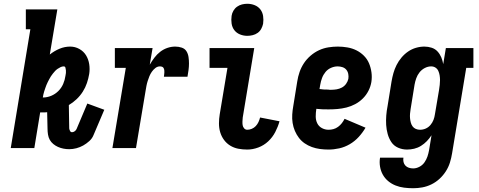

<svg xmlns="http://www.w3.org/2000/svg" viewBox="-20 -785 2540 1018"><path d="M347 6Q331 6 316 3Q301 0 287.5 -6Q274 -12 262.5 -21.5Q251 -31 244 -43.5Q237 -56 234.5 -71.5Q232 -87 232 -102L230 -190Q223 -189 216.5 -189Q210 -189 203 -189Q201 -189 198.5 -189Q196 -189 193 -189L162 0H37L141 -630H117V-735H284L244 -496Q268 -515 295.5 -526.5Q323 -538 352 -538Q378 -538 400.5 -525.5Q423 -513 436 -492Q449 -471 453 -445Q457 -419 453 -393Q449 -369 441 -345Q433 -321 419 -299Q405 -277 386 -259Q367 -241 345 -228L347 -104Q348 -97 351.5 -90.5Q355 -84 362 -84Q369 -84 376 -89Q383 -94 386 -101L443 -236L533 -203L476 -69Q469 -51 453.5 -37Q438 -23 421 -13.5Q404 -4 385 1Q366 6 347 6ZM207 -268Q230 -268 251.5 -277Q273 -286 289.5 -302.5Q306 -319 315 -340Q324 -361 327 -383Q329 -391 329.5 -398Q330 -405 329.5 -412Q329 -419 327 -426Q325 -433 318 -433Q309 -433 301 -429Q293 -425 285.5 -420Q278 -415 272 -408.5Q266 -402 260.5 -395Q255 -388 250 -380.5Q245 -373 241 -365Q237 -357 233 -349.5Q229 -342 226 -334Q223 -326 220 -317.5Q217 -309 214.5 -301Q212 -293 210 -284.5Q208 -276 207 -268Q207 -268 207 -268Q207 -268 207 -268Z M576 0 647 -425H589V-530H789L774 -442Q785 -461 798.5 -479Q812 -497 829.5 -510.5Q847 -524 867.5 -531Q888 -538 909 -538Q927 -538 943.5 -532.5Q960 -527 968.5 -513.5Q977 -500 979.5 -483Q982 -466 982 -448.5Q982 -431 979.5 -413Q977 -395 974 -378H849Q850 -384 850.5 -390Q851 -396 851.5 -402Q852 -408 851 -413.5Q850 -419 847.5 -424Q845 -429 839.5 -431Q834 -433 828 -433Q815 -433 804 -424.5Q793 -416 785 -404.5Q777 -393 772 -380.5Q767 -368 763 -355.5Q759 -343 756.5 -330Q754 -317 752 -304L701 0Z M1291 8Q1266 8 1243 3.5Q1220 -1 1200.5 -13Q1181 -25 1167.5 -43.5Q1154 -62 1147.5 -84Q1141 -106 1141 -130.5Q1141 -155 1145 -179L1186 -425H1091V-530H1328L1267 -162Q1266 -152 1265.5 -141.5Q1265 -131 1266.5 -121.5Q1268 -112 1274.5 -104.5Q1281 -97 1291 -97Q1303 -97 1315 -102Q1327 -107 1336 -116.5Q1345 -126 1350.5 -138Q1356 -150 1359 -162L1462 -142Q1454 -113 1439.5 -85Q1425 -57 1402 -35.5Q1379 -14 1349.5 -3Q1320 8 1291 8ZM1291 -595Q1271 -595 1252.5 -602.5Q1234 -610 1222.5 -625Q1211 -640 1208 -660Q1205 -680 1208 -701Q1210 -715 1217.5 -728Q1225 -741 1237 -749.5Q1249 -758 1263 -761.5Q1277 -765 1291 -765Q1312 -765 1330.5 -757.5Q1349 -750 1360.5 -735Q1372 -720 1375 -700Q1378 -680 1375 -659Q1372 -645 1365 -632Q1358 -619 1346 -610.5Q1334 -602 1319.5 -598.5Q1305 -595 1291 -595Z M1722 8Q1699 8 1676.5 5Q1654 2 1633.5 -5.5Q1613 -13 1595.5 -25Q1578 -37 1565 -54Q1552 -71 1543.5 -91Q1535 -111 1531.5 -133Q1528 -155 1529.5 -178Q1531 -201 1535 -223L1556 -353Q1560 -379 1568.5 -403.5Q1577 -428 1591.5 -450Q1606 -472 1627 -490Q1648 -508 1672 -519Q1696 -530 1721.5 -534Q1747 -538 1771 -538Q1797 -538 1822.5 -533.5Q1848 -529 1870 -518Q1892 -507 1909.5 -489.5Q1927 -472 1936.5 -449.5Q1946 -427 1949.5 -401.5Q1953 -376 1949 -350Q1945 -326 1933.5 -303.5Q1922 -281 1904 -263Q1886 -245 1863.5 -233Q1841 -221 1817 -215Q1793 -209 1769 -207Q1745 -205 1722 -205Q1705 -205 1689 -205.5Q1673 -206 1657 -208V-206Q1654 -187 1654 -167.5Q1654 -148 1662 -131.5Q1670 -115 1686.5 -106Q1703 -97 1722 -97Q1735 -97 1748 -100.5Q1761 -104 1772.5 -112.5Q1784 -121 1792.5 -132Q1801 -143 1807 -155L1918 -108Q1903 -82 1882 -59Q1861 -36 1834.5 -20.5Q1808 -5 1779 1.5Q1750 8 1722 8ZM1737 -309Q1751 -309 1765.5 -311.5Q1780 -314 1793 -321Q1806 -328 1815 -340.5Q1824 -353 1827 -367Q1829 -380 1826.5 -393Q1824 -406 1816 -415.5Q1808 -425 1795.5 -429Q1783 -433 1770 -433Q1753 -433 1735.5 -425.5Q1718 -418 1706 -403.5Q1694 -389 1687.5 -371.5Q1681 -354 1678 -336L1674 -313Q1685 -311 1696.5 -310.5Q1708 -310 1719 -310Q1719 -310 1719 -310Q1719 -310 1719 -310Q1724 -309 1728.5 -309Q1733 -309 1737 -309Z M2171 213Q2146 213 2122.5 210Q2099 207 2077.5 198.5Q2056 190 2038.5 175.5Q2021 161 2010 141.5Q1999 122 1995 98.5Q1991 75 1995 51H2119Q2117 63 2119.5 74Q2122 85 2129.5 93Q2137 101 2148 104.5Q2159 108 2171 108Q2187 108 2203.5 99.5Q2220 91 2230.5 76Q2241 61 2246.5 44.5Q2252 28 2255 11L2268 -68Q2257 -51 2243 -36.5Q2229 -22 2212 -11.5Q2195 -1 2176 3.5Q2157 8 2138 8Q2113 8 2090.5 -2Q2068 -12 2055 -31.5Q2042 -51 2035.5 -74.5Q2029 -98 2027.5 -122.5Q2026 -147 2028 -172.5Q2030 -198 2035 -223L2056 -353Q2060 -376 2066 -397.5Q2072 -419 2082.5 -440Q2093 -461 2108.5 -479.5Q2124 -498 2143.5 -511.5Q2163 -525 2185.5 -531.5Q2208 -538 2230 -538Q2250 -538 2268.5 -532Q2287 -526 2299.5 -512.5Q2312 -499 2319.5 -481.5Q2327 -464 2330 -445L2344 -530H2490V-425H2452L2377 28Q2373 53 2365.5 77Q2358 101 2344 123Q2330 145 2310.5 163Q2291 181 2267.5 192.5Q2244 204 2219.5 208.5Q2195 213 2171 213ZM2207 -97Q2223 -97 2237.5 -103.5Q2252 -110 2262.5 -122.5Q2273 -135 2278.5 -149.5Q2284 -164 2286 -179L2308 -309Q2310 -322 2311.5 -335Q2313 -348 2313 -360.5Q2313 -373 2311 -385.5Q2309 -398 2304 -409Q2299 -420 2289 -426.5Q2279 -433 2266 -433Q2249 -433 2232.5 -424.5Q2216 -416 2204.5 -401.5Q2193 -387 2187 -370Q2181 -353 2178 -336L2157 -206Q2155 -194 2154 -182Q2153 -170 2154 -158.5Q2155 -147 2158 -135.5Q2161 -124 2167.5 -115Q2174 -106 2184.5 -101.5Q2195 -97 2207 -97Z"/></svg>

Font: Iosevka Slab Extrabold
Style: Italic
Weight: 800
Italic angle: -9°
Monospace: yes
Designer: Belleve Invis
Foundry: Belleve Invis
Version: Version 11.1.0; ttfautohint (v1.8.3)